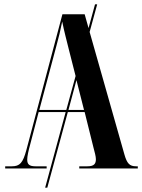

<svg xmlns="http://www.w3.org/2000/svg" viewBox="-20 -780 658 889"><path d="M4 0H196V-10H144C116 -10 106 -19 106 -41C106 -56 112 -83 120 -112L159 -261H284L189 89H199L294 -261H372L413 -96C418 -77 424 -56 424 -43C424 -22 416 -10 385 -10H347V0H618V-10H610C580 -10 568 -23 556 -65L395 -632L430 -760H420L390 -650L372 -714H269L102 -85C86 -26 72 -10 35 -10H4ZM162 -271 241 -567C252 -607 260 -639 268 -680C277 -635 287 -599 299 -550L330 -428L287 -271ZM369 -271H297L334 -409Z"/></svg>

Font: Noto Serif Display ExtraCondensed
Style: Bold
Weight: 700
Width: 2
Designer: Monotype Design Team
Foundry: Monotype Imaging Inc.
Version: Version 2.009